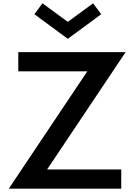

<svg xmlns="http://www.w3.org/2000/svg" viewBox="-20 -1140 820 1160"><path d="M33 0H712.5V-116H264.5L739 -825H90.5V-709H507.5ZM389.5 -905.5 591.5 -1054 542.5 -1120 389.5 -1008 236.5 -1120 188 -1054Z"/></svg>

Font: Spartan SemiBold
Style: Regular
Weight: 600
Designer: Matt Bailey, Mirko Velimirovic
Foundry: Matt Bailey
Version: Version 1.003; ttfautohint (v1.8.3)